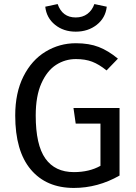

<svg xmlns="http://www.w3.org/2000/svg" viewBox="-20 -914 671 946"><path d="M561 -625 505 -567Q468 -597 434 -610Q400 -623 354 -623Q301 -623 256.5 -594.5Q212 -566 184 -503.5Q156 -441 156 -345Q156 -200 203.5 -133Q251 -66 344 -66Q420 -66 475 -97V-305H353L342 -382H569V-49Q462 12 344 12Q208 12 131.5 -79Q55 -170 55 -345Q55 -457 95.5 -537.5Q136 -618 204.5 -659.5Q273 -701 354 -701Q419 -701 466.5 -682.5Q514 -664 561 -625ZM203 -881 264 -894Q287 -828 353 -828Q387 -828 410.5 -845.5Q434 -863 445 -894L506 -881Q500 -826 457 -792Q414 -758 353 -758Q293 -758 251 -792Q209 -826 203 -881Z"/></svg>

Font: FiraGOUPP
Style: Medium
Weight: 400
Designer: bBox Type
Foundry: bBox Type GmbH
Version: Version 1.001